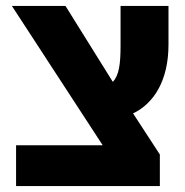

<svg xmlns="http://www.w3.org/2000/svg" viewBox="-20 -625 620 645"><path d="M517 -106 427 -244C498 -278 546 -356 546 -475V-605H385V-472C385 -410 380 -372 359 -350L200 -605H20L325 -137H34V0H517Z"/></svg>

Font: Noto Sans Hebrew SemiCondensed Extra
Style: Regular
Weight: 800
Width: 4
Designer: Monotype Design Team
Foundry: Monotype Imaging Inc.
Version: Version 1.902